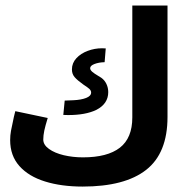

<svg xmlns="http://www.w3.org/2000/svg" viewBox="-20 -660 640 690"><path d="M16.5 -156.5Q16.5 -173.5 19.5 -190Q22.5 -206.5 29.5 -238Q28.5 -234.5 35 -260.5L151.5 -236Q143 -208.5 139.2 -190.8Q135.5 -173 135.5 -158.5Q135.5 -139.5 156 -124.8Q176.5 -110 209.2 -102.2Q242 -94.5 278 -94.5Q366 -94.5 410.8 -129.2Q455.5 -164 455.5 -238V-640H582V-240Q582 -109.5 505.2 -49.5Q428.5 10.5 277 10.5Q200.5 10.5 141.8 -7.8Q83 -26 49.8 -63.2Q16.5 -100.5 16.5 -156.5ZM307.5 -327.5Q307.5 -334 301.8 -339.8Q296 -345.5 279 -356.5Q258 -371.5 248.2 -382.8Q238.5 -394 238.5 -410.5Q238.5 -433.5 254.5 -450.8Q270.5 -468 295.2 -477.2Q320 -486.5 346.5 -486.5Q355.5 -486.5 360 -486L356 -436.5Q335 -436 319.5 -430Q304 -424 304 -415Q304 -408.5 311.5 -402Q319 -395.5 333.5 -387L344 -380.5Q356 -372 362.5 -358.2Q369 -344.5 369 -329Q369 -287 326 -265Q287.5 -246.5 225 -246.5L207.5 -247L212.5 -298.5Q216 -298.5 243.8 -299.8Q271.5 -301 289.5 -308Q307.5 -315 307.5 -327.5Z"/></svg>

Font: JuliaMono SemiBoldItalic
Style: Regular
Weight: 600
Italic angle: -9°
Monospace: yes
Designer: cormullion
Foundry: corm
Version: Version 0.049; ttfautohint (v1.8.4)